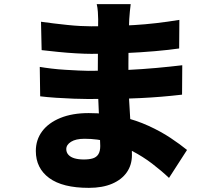

<svg xmlns="http://www.w3.org/2000/svg" viewBox="-20 -837 1040 927"><path d="M611 -817Q609 -801 607 -781.5Q605 -762 604 -744Q603 -722 602 -686.5Q601 -651 600.5 -609.5Q600 -568 600 -528Q600 -488 600 -456Q600 -419 602.5 -369.5Q605 -320 608.5 -267.5Q612 -215 614.5 -167.5Q617 -120 617 -88Q617 -41 592.5 -5.5Q568 30 521.5 50Q475 70 409 70Q282 70 217.5 22.5Q153 -25 153 -108Q153 -162 183.5 -203Q214 -244 271.5 -267.5Q329 -291 408 -291Q492 -291 564.5 -274Q637 -257 697 -229.5Q757 -202 803.5 -171Q850 -140 883 -113L796 22Q759 -13 714.5 -47Q670 -81 618 -108Q566 -135 508.5 -151Q451 -167 388 -167Q346 -167 323 -152.5Q300 -138 300 -117Q300 -101 310.5 -89.5Q321 -78 340 -72.5Q359 -67 385 -67Q411 -67 428.5 -72.5Q446 -78 455 -92.5Q464 -107 464 -132Q464 -151 462 -189Q460 -227 458 -274.5Q456 -322 454 -370Q452 -418 452 -456Q452 -493 452.5 -535.5Q453 -578 453 -619Q453 -660 453.5 -693Q454 -726 454 -744Q454 -758 452.5 -779.5Q451 -801 447 -817ZM178 -732Q206 -728 239 -724Q272 -720 305.5 -716.5Q339 -713 368.5 -711.5Q398 -710 420 -710Q526 -710 628 -716Q730 -722 846 -741L845 -603Q797 -596 728.5 -590Q660 -584 580.5 -580.5Q501 -577 421 -577Q391 -577 347.5 -579.5Q304 -582 259.5 -586.5Q215 -591 181 -595ZM172 -514Q195 -510 228 -506Q261 -502 295.5 -500Q330 -498 360 -496.5Q390 -495 407 -495Q511 -495 590.5 -499Q670 -503 735.5 -509Q801 -515 860 -522L859 -380Q807 -374 758.5 -370Q710 -366 659 -363.5Q608 -361 546.5 -360Q485 -359 405 -359Q379 -359 336.5 -360.5Q294 -362 250 -365Q206 -368 174 -372Z"/></svg>

Font: Noto Sans JP Thin Black
Style: Regular
Weight: 900
Version: Version 2.004-H2;hotconv 1.0.118;makeotfexe 2.5.65603